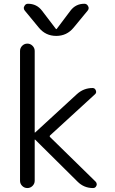

<svg xmlns="http://www.w3.org/2000/svg" viewBox="-20 -999 595 997"><path d="M163.1 -273.4Q162.1 -274.4 161.1 -274.4Q160.2 -274.4 160.2 -273.4V-60.5Q160.2 -44.9 148.9 -33.7Q137.7 -22.5 122.1 -22.5Q106.4 -22.5 95.2 -33.7Q84 -44.9 84 -60.5V-734.4Q84 -750 95.2 -761.2Q106.4 -772.5 122.1 -772.5Q137.7 -772.5 148.9 -761.2Q160.2 -750 160.2 -734.4V-311.5Q160.2 -310.5 161.1 -310.5Q162.1 -310.5 163.1 -311.5L378.9 -509.8Q414.1 -542 460.9 -542Q472.7 -542 477.5 -529.8Q482.4 -517.6 473.6 -509.8L241.2 -296.9Q235.4 -292 240.2 -287.1L476.6 -55.7Q482.4 -49.8 482.4 -42Q482.4 -38.1 480.5 -34.2Q475.6 -22.5 462.9 -22.5Q416 -22.5 382.8 -55.7ZM345.7 -943.4Q373 -979.5 418 -979.5Q431.6 -979.5 437.5 -966.8Q440.4 -961.9 440.4 -957Q440.4 -950.2 435.5 -944.3L362.3 -855.5Q327.1 -812.5 272 -812.5Q216.8 -812.5 181.6 -855.5L108.4 -944.3Q103.5 -950.2 103.5 -958Q103.5 -961.9 106.4 -966.8Q112.3 -979.5 125 -979.5Q170.9 -979.5 198.2 -943.4L270.5 -848.6Q271.5 -847.7 272.5 -847.7Q273.4 -847.7 274.4 -848.6Z"/></svg>

Font: Gen Jyuu Gothic Normal
Style: Regular
Weight: 300
Designer: [Source Han Sans]
Ryoko NISHIZUKA  (kana & ideographs); Paul D. Hunt (Latin, Greek & Cyrillic); Wenlong ZHANG  (bopomofo
Version: Version 1.002.20150607